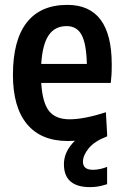

<svg xmlns="http://www.w3.org/2000/svg" viewBox="-20 -569 510 787"><path d="M258 9Q148 9 90.5 -60.5Q33 -130 33 -262Q33 -404 89.5 -476.5Q146 -549 256 -549Q438 -549 438 -305Q438 -278 437 -262Q436 -246 434 -229H149Q154 -148 181 -114Q208 -80 265 -80Q325 -80 414 -109L419 -22V-10Q367 10 343.5 39Q320 68 320 94Q320 127 361 127Q376 127 391.5 123.5Q407 120 419 115V186Q400 192 384 195Q368 198 349 198Q242 198 242 104Q242 52 287 8Q279 8 272 8.5Q265 9 258 9ZM253 -462Q205 -462 179.5 -424.5Q154 -387 149 -307H336Q334 -390 314.5 -426Q295 -462 253 -462Z"/></svg>

Font: Encode Sans Compressed
Style: SemiBold
Weight: 600
Designer: Pablo Impallari, Andres Torresi
Foundry: Pablo Impallari, Andres Torresi
Version: Version 1.000; ttfautohint (v1.00) -l 8 -r 50 -G 200 -x 14 -